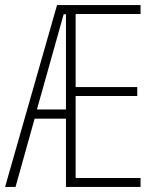

<svg xmlns="http://www.w3.org/2000/svg" viewBox="-20 -734 619 754"><path d="M532 0V-35H277V-357H519V-392H277V-679H532V-714H204L0 0H41L116 -268H239V0ZM125 -304 230 -678H239V-304Z"/></svg>

Font: Noto Sans Myanmar ExtraCondensed ExtraLight
Style: Regular
Weight: 200
Width: 2
Designer: Monotype Design Team
Foundry: Monotype Imaging Inc.
Version: Version 2.107